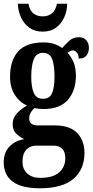

<svg xmlns="http://www.w3.org/2000/svg" viewBox="-21 -776 500 1032"><path d="M193 236Q95 236 47 200Q-1 164 -1 97Q-1 43 30.5 11Q62 -21 110 -28Q87 -38 67 -56.5Q47 -75 47 -109Q47 -141 68.5 -165Q90 -189 124 -209Q84 -226 58.5 -266Q33 -306 33 -363Q33 -451 76.5 -499.5Q120 -548 212 -548Q244 -548 268 -540.5Q292 -533 313 -518Q330 -537 351 -556.5Q372 -576 403 -576Q430 -576 443.5 -559Q457 -542 457 -519Q457 -496 444.5 -478.5Q432 -461 402 -461Q402 -482 392 -493.5Q382 -505 372 -505Q362 -505 355.5 -501Q349 -497 342 -492Q361 -472 374 -442.5Q387 -413 387 -368Q387 -290 344.5 -240Q302 -190 212 -190Q202 -190 187 -191.5Q172 -193 164 -195Q155 -188 145.5 -173Q136 -158 136 -139Q136 -119 148.5 -110.5Q161 -102 180 -102H272Q355 -102 394 -61Q433 -20 433 46Q433 134 374 185Q315 236 193 236ZM210 -245Q247 -245 259.5 -276.5Q272 -308 272 -365Q272 -424 259.5 -458Q247 -492 210 -492Q174 -492 160.5 -457.5Q147 -423 147 -364Q147 -308 160.5 -276.5Q174 -245 210 -245ZM195 180Q264 180 297 150.5Q330 121 330 75Q330 7 267 7H170Q155 7 138.5 15Q122 23 111 41.5Q100 60 100 94Q100 134 126 157Q152 180 195 180ZM208 -606Q165 -606 135.5 -628Q106 -650 91 -684.5Q76 -719 75 -756H132Q138 -720 158.5 -704Q179 -688 208 -688Q238 -688 258 -704Q278 -720 285 -756H340Q340 -719 325 -684.5Q310 -650 281 -628Q252 -606 208 -606Z"/></svg>

Font: Noto Serif Hebrew ExtraCondensed
Style: Bold
Weight: 700
Width: 2
Designer: Monotype Design Team
Foundry: Monotype Imaging Inc.
Version: Version 2.004; ttfautohint (v1.8.4.7-5d5b)